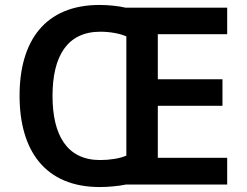

<svg xmlns="http://www.w3.org/2000/svg" viewBox="-20 -745 996 775"><path d="M382 -725C162 -725 59 -580 59 -359C59 -137 162 10 383 10C417 10 459 6 488 0H897V-108H617V-318H878V-425H617V-607H897V-714H487C458 -721 416 -725 382 -725ZM385 -617C423 -617 464 -610 490 -598V-117C464 -105 422 -99 384 -99C252 -99 192 -197 192 -358C192 -519 252 -617 385 -617Z"/></svg>

Font: Noto Sans Bamum SemiBold
Style: Regular
Weight: 600
Designer: Monotype Design Team
Foundry: Monotype Imaging Inc.
Version: Version 2.002